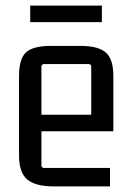

<svg xmlns="http://www.w3.org/2000/svg" viewBox="-20 -661 466 686"><path d="M344 -641V-582H88V-641ZM373 5H173Q106 5 77 -20Q48 -45 48 -106V-389Q48 -451 73 -474Q98 -497 162 -497H267Q331 -497 358 -473.5Q385 -450 385 -389V-192H128V-70Q128 -61 138 -61H373ZM138 -432Q128 -432 128 -423V-251H306V-423Q306 -432 296 -432Z"/></svg>

Font: Gemunu Libre
Style: Regular
Weight: 400
Designer: Puspanada Ekanayake, Sola Matas, Pathum Egodawatta, Kosala Senevirathne
Foundry: mooniak
Version: Version 1.100